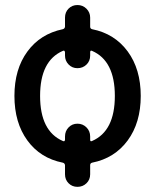

<svg xmlns="http://www.w3.org/2000/svg" viewBox="-20 -640 613 760"><path d="M228.5 -438.5Q138.7 -399.4 138.7 -260.3Q138.7 -121.1 228.5 -82Q236.3 -78.1 237.3 -86.9V-99.6Q237.3 -121.1 251.5 -135.7Q265.6 -150.4 286.6 -150.4Q307.6 -150.4 322.3 -135.7Q336.9 -121.1 336.9 -99.6V-86.9Q336.9 -78.1 344.7 -82Q434.6 -121.1 434.6 -260.3Q434.6 -399.4 344.7 -438.5Q336.9 -442.4 336.9 -432.6V-419.9Q336.9 -398.4 322.3 -384.3Q307.6 -370.1 286.6 -370.1Q265.6 -370.1 251.5 -384.8Q237.3 -399.4 237.3 -419.9V-432.6Q236.3 -442.4 228.5 -438.5ZM228.5 3.9Q139.6 -13.7 88.4 -84Q37.1 -154.3 37.1 -260.3Q37.1 -366.2 88.4 -436Q139.6 -505.9 228.5 -524.4Q236.3 -526.4 237.3 -534.2V-570.3Q237.3 -591.8 251.5 -606Q265.6 -620.1 286.6 -620.1Q307.6 -620.1 322.3 -605.5Q336.9 -590.8 336.9 -570.3V-534.2Q336.9 -526.4 344.7 -524.4Q433.6 -506.8 485.4 -436.5Q537.1 -366.2 537.1 -260.3Q537.1 -154.3 485.4 -84Q433.6 -13.7 344.7 3.9Q336.9 5.9 336.9 13.7V49.8Q336.9 71.3 322.3 85.4Q307.6 99.6 286.6 99.6Q265.6 99.6 251.5 85.4Q237.3 71.3 237.3 49.8V13.7Q236.3 5.9 228.5 3.9Z"/></svg>

Font: Rounded Mgen+ 2p medium
Style: Regular
Weight: 500
Designer: [Source Han Sans]
Ryoko NISHIZUKA  (kana & ideographs); Paul D. Hunt (Latin, Greek & Cyrillic); Wenlong ZHANG  (bopomofo
Version: Version 1.059.20150602